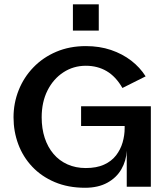

<svg xmlns="http://www.w3.org/2000/svg" viewBox="-20 -883 787 908"><path d="M382.3 5Q302.1 5 239 -21.8Q175.9 -48.5 132.3 -94.8Q88.7 -141.1 66.3 -201.2Q44 -261.3 44 -328Q44 -395.5 68.3 -456.5Q92.6 -517.5 137.9 -564.4Q183.1 -611.4 246.1 -638.2Q309.1 -665 385.9 -665Q450.7 -665 504.8 -646.7Q558.9 -628.3 600.5 -596.3Q642.1 -564.2 668.7 -521.9L559 -466.9Q527.7 -521.2 484.4 -546.6Q441.2 -572 385.9 -572Q327.2 -572 279.7 -540.9Q232.1 -509.8 204.6 -455.1Q177.1 -400.3 177.1 -328Q177.1 -274.7 191.5 -230.8Q205.9 -187 233.2 -154.9Q260.4 -122.9 299.2 -105.6Q337.9 -88.3 385.7 -88.3Q436.6 -88.3 471.8 -104.3Q507.1 -120.2 528.5 -147.8Q550 -175.5 559.8 -209.3Q569.5 -243.1 569.5 -276.6V-287.2H363.5V-380.3H693.4V0H579.4V-170Q577.1 -122.7 554 -82.7Q531 -42.6 487.5 -18.8Q444 5 382.3 5ZM324.8 -738.3V-862.6H447.1V-738.3Z"/></svg>

Font: Panamera Thin
Style: Regular
Weight: 100
Designer: Bastien Sozeau
Foundry: NBR — Bastien Sozeau
Version: Version 3.003;gftools[0.9.33]